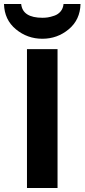

<svg xmlns="http://www.w3.org/2000/svg" viewBox="-52 -941 423 961"><path d="M-32 -921H54Q61 -852 161 -852Q174 -852 187.5 -854Q201 -856 220 -862.5Q239 -869 251.5 -884Q264 -899 266 -921H351Q349 -842 292 -794.5Q235 -747 160 -747Q85 -747 27.5 -794.5Q-30 -842 -32 -921ZM83 0V-695H236V0Z"/></svg>

Font: Coval
Style: Heavy
Weight: 900
Foundry: Context Ltd
Version: Version 001.000